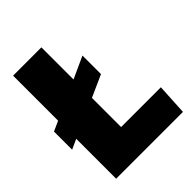

<svg xmlns="http://www.w3.org/2000/svg" viewBox="-206 -843 959 959"><g transform="rotate(-45 273.0 -364.0)"><path d="M-1 -258V-386L52 -410V-728H252V-501L368 -554V-423L252 -371V-165H533L524 0H52V-282Z"/></g></svg>

Font: Murecho Black
Style: Regular
Weight: 900
Designer: Neil Summerour
Foundry: Positype
Version: Version 1.010; ttfautohint (v1.8.3)